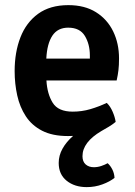

<svg xmlns="http://www.w3.org/2000/svg" viewBox="-20 -530 539 767"><path d="M410 122Q420.5 131 428.5 146.5Q436.5 162 437.5 180.5Q419 195.5 389.2 206.5Q359.5 217.5 326.5 217.5Q278 217.5 246.2 192Q214.5 166.5 214.5 121Q214.5 91 229.8 63.8Q245 36.5 272 13Q261.5 13.5 251.5 13.5Q189.5 13.5 148.2 -7.8Q107 -29 83 -65.8Q59 -102.5 48.8 -149Q38.5 -195.5 38.5 -246Q38.5 -321 61.5 -380.5Q84.5 -440 132.2 -474.8Q180 -509.5 253 -509.5Q318.5 -509.5 363.5 -481.2Q408.5 -453 432 -404.8Q455.5 -356.5 455.5 -296.5Q455.5 -269 453.2 -250Q451 -231 446 -208.5H165.5Q168.5 -155 190.5 -119.5Q212.5 -84 270.5 -84Q307 -84 341 -94Q375 -104 406.5 -119Q421 -105 430.2 -83.2Q439.5 -61.5 442 -43Q428.5 -32 414.8 -23.8Q401 -15.5 385 -6.5Q309.5 38 309.5 94Q309.5 115.5 322.2 126.8Q335 138 355 138Q370 138 384.8 133Q399.5 128 410 122ZM252.5 -419.5Q210.5 -419.5 189.2 -387.5Q168 -355.5 165 -296H339V-308Q339 -353.5 319 -386.5Q299 -419.5 252.5 -419.5Z"/></svg>

Font: Signika Negative SemiBold
Style: Regular
Weight: 600
Designer: Anna Giedryś
Foundry: Anna Giedryś
Version: Version 2.000; ttfautohint (v1.8.3) -l 8 -r 50 -G 200 -x 9 -